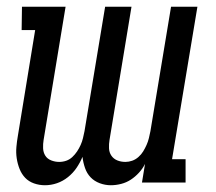

<svg xmlns="http://www.w3.org/2000/svg" viewBox="-20 -540 640 568"><path d="M113 8Q96 8 80.5 2.5Q65 -3 54.5 -14Q44 -25 38 -40Q32 -55 29.5 -71.5Q27 -88 28.5 -105Q30 -122 33 -139L84 -451H44L45 -520H174L109 -126Q107 -114 107.5 -101.5Q108 -89 114 -79.5Q120 -70 131.5 -65.5Q143 -61 155 -61Q166 -61 176 -64.5Q186 -68 194 -75.5Q202 -83 208 -92Q214 -101 218.5 -111Q223 -121 225.5 -131.5Q228 -142 230 -152L291 -520H369L304 -126Q302 -114 302.5 -101.5Q303 -89 309.5 -79.5Q316 -70 327 -65.5Q338 -61 351 -61Q361 -61 371 -64.5Q381 -68 389.5 -75.5Q398 -83 403.5 -92Q409 -101 413.5 -111Q418 -121 420.5 -131.5Q423 -142 425 -152L486 -520H564L489 -69H529V0H400L409 -55Q402 -41 391 -29Q380 -17 367 -8.5Q354 0 338.5 4Q323 8 308 8Q291 8 275 2Q259 -4 248 -15.5Q237 -27 231.5 -43Q226 -59 224 -76Q217 -59 206.5 -43.5Q196 -28 181 -16Q166 -4 148.5 2Q131 8 113 8Z"/></svg>

Font: Iosevka HT Extended
Style: Italic
Weight: 400
Width: 7
Italic angle: -9°
Monospace: yes
Designer: Belleve Invis
Foundry: Belleve Invis
Version: Version 32.3.0; ttfautohint (v1.8.4)